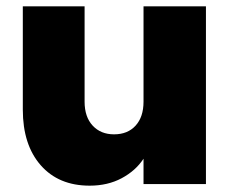

<svg xmlns="http://www.w3.org/2000/svg" viewBox="-20 -581 726 606"><path d="M630 -561V0H433V-80Q408 -42 364 -18.5Q320 5 263 5Q165 5 108.5 -59.5Q52 -124 52 -235V-561H247V-260Q247 -212 272.5 -184.5Q298 -157 340 -157Q383 -157 408 -184.5Q433 -212 433 -260V-561Z"/></svg>

Font: Fz Poppins ExtBd
Style: Regular
Weight: 800
Designer: Ninad Kale (Devanagari), Jonny Pinhorn (Latin)
Foundry: Indian Type Foundry
Version: Vit hóa bi Vntype.Com & FontZin.Com